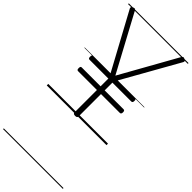

<svg xmlns="http://www.w3.org/2000/svg" viewBox="-505 -1159 1805 1805"><g transform="rotate(45 397.0 -257.0)"><path d="M391 14Q364 14 364 -5V-303H113Q105 -303 101 -308.5Q97 -314 97 -327Q97 -342 101 -347Q105 -352 113 -352H364V-455H113Q105 -455 101 -460.5Q97 -466 97 -479Q97 -493 101 -498.5Q105 -504 113 -504H344L41 -1063Q36 -1072 39.5 -1079Q43 -1086 55 -1092Q69 -1098 75.5 -1096Q82 -1094 89 -1082L391 -521L704 -1080Q712 -1094 719.5 -1096Q727 -1098 738 -1092Q752 -1086 755 -1079Q758 -1072 753 -1063L438 -504H669Q677 -504 681.5 -499Q686 -494 686 -480Q686 -466 681.5 -460.5Q677 -455 669 -455H418V-352H669Q677 -352 681.5 -347Q686 -342 686 -328Q686 -315 681.5 -309Q677 -303 669 -303H418V-5Q418 14 391 14ZM0 571H794V581H0ZM0 -20H794V0H0ZM0 -505H794V-500H0ZM0 -1091H794V-1081H0Z"/></g></svg>

Font: Playwrite PT Guides
Style: Regular
Weight: 400
Designer: Veronika Burian, José Scaglione
Foundry: TypeTogether
Version: Version 1.003